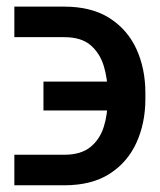

<svg xmlns="http://www.w3.org/2000/svg" viewBox="-20 -551 477 574"><path d="M22.9 -88.4H172.4Q222.2 -88.4 250.5 -111.6Q278.8 -134.8 290.5 -172.6Q302.2 -210.4 301.8 -254.9V-273.4Q301.8 -315.4 290.3 -353.5Q278.8 -391.6 251 -415.8Q223.1 -439.9 171.9 -439.9H22.9V-531.2H171.9Q253.9 -531.2 307.9 -496.6Q361.8 -461.9 388.2 -403.6Q414.6 -345.2 414.6 -273.4V-254.9Q414.6 -183.6 388.2 -125Q361.8 -66.4 308.1 -31.7Q254.4 2.9 172.4 2.9H22.9ZM109.9 -220.7V-307.1H368.7V-220.7Z"/></svg>

Font: Inter 28pt Medium
Style: Regular
Weight: 500
Designer: Rasmus Andersson
Foundry: rsms
Version: Version 4.001;git-66647c0bb